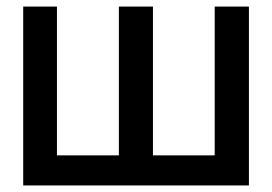

<svg xmlns="http://www.w3.org/2000/svg" viewBox="-20 -566 830 586"><path d="M50.8 -545.9H153.8V-91.8H342.8V-545.9H446.8V-91.8H635.3V-545.9H739.7V0H50.8Z"/></svg>

Font: Inter Tight Medium
Style: Regular
Weight: 500
Designer: Rasmus Andersson
Foundry: rsms
Version: Version 3.004; ttfautohint (v1.8.4.7-5d5b)